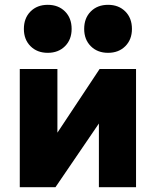

<svg xmlns="http://www.w3.org/2000/svg" viewBox="-20 -776 646 796"><path d="M329 -656Q329 -701 356.5 -728.5Q384 -756 428 -756Q472 -756 499.5 -728.5Q527 -701 527 -656Q527 -612 499.5 -584.5Q472 -557 428 -557Q384 -557 356.5 -584.5Q329 -612 329 -656ZM79 -656Q79 -701 106.5 -728.5Q134 -756 178 -756Q222 -756 249.5 -728.5Q277 -701 277 -656Q277 -612 249.5 -584.5Q222 -557 178 -557Q134 -557 106.5 -584.5Q79 -612 79 -656ZM62 0V-490H218V-226L393 -490H544V0H390V-264L210 0Z"/></svg>

Font: Cantarell Extra Bold
Style: Regular
Weight: 800
Designer: Dave Crossland, Nikolaus Waxweiler, Florian Fecher, Jacques Le Bailly, Eben Sorkin, Alexei Vanyashin, Alexios Zavras, Em
Version: Version 0.303